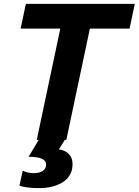

<svg xmlns="http://www.w3.org/2000/svg" viewBox="-20 -719 713 987"><path d="M80 235 97 158Q106 164 121.5 167.5Q137 171 153 171Q183 171 200 159.5Q217 148 217 126Q217 87 127 87L179 0H169L290 -572H86L113 -699H673L646 -572H442L321 0H313L283 49Q317 54 335 74Q353 94 353 124Q353 184 305 216Q257 248 179 248Q148 248 120.5 244.5Q93 241 80 235Z"/></svg>

Font: Prompt SemiBold
Style: Italic
Weight: 600
Italic angle: -12°
Designer: Katatrad Team
Foundry: CadsonDemak
Version: Version 1.001